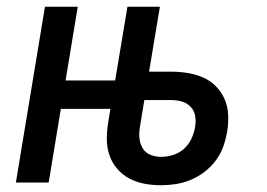

<svg xmlns="http://www.w3.org/2000/svg" viewBox="-20 -540 790 568"><path d="M456 8Q431 8 407 3.5Q383 -1 362.5 -12Q342 -23 326.5 -41Q311 -59 303.5 -81.5Q296 -104 296 -128.5Q296 -153 300 -178L357 -520H453L421 -328H486Q511 -328 535.5 -324Q560 -320 581.5 -310.5Q603 -301 619 -284.5Q635 -268 644.5 -246.5Q654 -225 655 -200Q656 -175 652 -150Q648 -128 640.5 -106.5Q633 -85 618.5 -65.5Q604 -46 585 -31.5Q566 -17 544.5 -8Q523 1 500.5 4.5Q478 8 456 8ZM457 -76Q474 -76 492 -81.5Q510 -87 524 -99.5Q538 -112 546 -129Q554 -146 557 -163Q560 -180 557.5 -196Q555 -212 544.5 -223.5Q534 -235 518.5 -239.5Q503 -244 486 -244H407L394 -165Q391 -148 392.5 -131.5Q394 -115 402 -101.5Q410 -88 425 -82Q440 -76 457 -76ZM27 0 113 -520H210L174 -302H369L355 -218H160L124 0Z"/></svg>

Font: Iosevka Custom Medium
Style: Italic
Weight: 500
Italic angle: -9°
Designer: Belleve Invis
Foundry: Belleve Invis
Version: Version 27.0.1